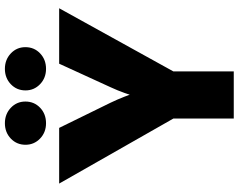

<svg xmlns="http://www.w3.org/2000/svg" viewBox="-117 -877 994 800"><g transform="rotate(-90 380.0 -477.0)"><path d="M286.1 0V-251.5L15.1 -727.5H247.1L352.1 -513.2Q365.7 -484.9 377.2 -455.3Q388.7 -425.8 400.4 -390.6H371.6Q382.3 -425.8 392.8 -455.3Q403.3 -484.9 416.5 -513.2L514.6 -727.5H745.6L482.4 -251.5V0ZM493.2 -782.2Q455.1 -782.2 429.2 -807.1Q403.3 -832 403.3 -867.7Q403.3 -904.3 429.2 -929Q455.1 -953.6 493.2 -953.6Q531.2 -953.6 557.4 -929Q583.5 -904.3 583.5 -868.2Q583.5 -831.5 557.6 -806.9Q531.7 -782.2 493.2 -782.2ZM266.6 -782.2Q228.5 -782.2 202.6 -807.1Q176.8 -832 176.8 -867.7Q176.8 -904.3 202.6 -929Q228.5 -953.6 266.6 -953.6Q304.7 -953.6 330.8 -929Q356.9 -904.3 356.9 -868.2Q356.9 -831.5 331.1 -806.9Q305.2 -782.2 266.6 -782.2Z"/></g></svg>

Font: Inter 20pt Black
Style: Regular
Weight: 900
Version: Version 4.001;git-66647c0bb